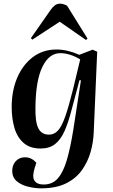

<svg xmlns="http://www.w3.org/2000/svg" viewBox="-20 -801 617 1051"><path d="M423 -361 415 -362 372 -200Q354 -130 333 -83Q312 -36 281 -12Q250 12 202 12Q145 12 110 -18Q75 -48 59.5 -99.5Q44 -151 44 -215Q44 -305 74.5 -376Q105 -447 160 -488.5Q215 -530 290 -530Q349 -530 414 -501L487 -529L512 -518L493 -75Q491 -23 476 30.5Q461 84 429 129.5Q397 175 342 202.5Q287 230 204 230Q173 230 136 221.5Q99 213 73 192Q47 171 47 134Q47 102 66.5 81Q86 60 117 60Q136 60 151.5 68Q167 76 179 90L170 118Q155 166 168.5 187.5Q182 209 219 209Q267 209 296.5 175.5Q326 142 345.5 76Q365 10 381 -89ZM248 -64Q276 -64 296.5 -85.5Q317 -107 336.5 -161.5Q356 -216 380 -313L419 -476Q362 -510 310 -510Q249 -510 212.5 -436Q176 -362 174 -217Q172 -135 189.5 -99.5Q207 -64 248 -64ZM459 -590 451 -582 307 -682 157 -584 149 -592 258 -748Q267 -761 279.5 -771Q292 -781 309 -781Q326 -781 347 -770Z"/></svg>

Font: Literata 72pt SemiBold
Style: Italic
Weight: 600
Italic angle: -2°
Designer: Latin by Veronika Burian and Jose Scaglione. Greek by Irene Vlachou. Cyrillic by Vera Evstafieva
Foundry: TypeTogether
Version: Version 3.002